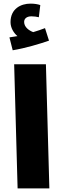

<svg xmlns="http://www.w3.org/2000/svg" viewBox="-20 -1038 350 1058"><path d="M50 -761C122 -773 198 -796 250 -814L228 -883C208 -875 186 -868 163 -861C141 -869 113 -888 113 -917C113 -936 128 -948 153 -948C168 -948 182 -946 194 -943L202 -1010C188 -1015 170 -1018 148 -1018C95 -1018 38 -990 38 -916C38 -885 55 -857 76 -839C64 -837 50 -835 32 -832ZM77 0H252L233 -684H58Z"/></svg>

Font: Noto Sans Arabic UI SmCn Bk
Style: Regular
Weight: 900
Width: 4
Designer: Monotype Design Team, Nadine Chahine and Nizar Qandah
Foundry: Monotype Imaging Inc.
Version: Version 2.010